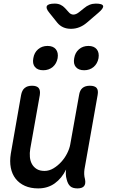

<svg xmlns="http://www.w3.org/2000/svg" viewBox="-20 -1036 640 1066"><path d="M410 10Q383 10 369.5 -2.5Q356 -15 350 -41Q346 -54 345.5 -68Q345 -82 347 -95Q323 -46 284 -18Q245 10 192 10Q150 10 118.5 -4Q87 -18 67 -43.5Q47 -69 40 -104.5Q33 -140 40 -183L97 -508Q102 -535 117 -547.5Q132 -560 158 -560Q184 -560 194.5 -547.5Q205 -535 201 -508L148 -210Q144 -186 146 -164Q148 -142 157.5 -125Q167 -108 184 -97.5Q201 -87 227 -87Q253 -87 277 -101.5Q301 -116 320.5 -137.5Q340 -159 353 -185Q366 -211 370 -234L419 -508Q423 -535 438 -547.5Q453 -560 479 -560Q506 -560 516.5 -547.5Q527 -535 522 -508L449 -96Q447 -82 447.5 -68.5Q448 -55 452 -41Q457 -15 446.5 -2.5Q436 10 410 10ZM447 -646Q416 -646 401 -664Q386 -682 392 -713Q397 -744 418.5 -762.5Q440 -781 471 -781Q502 -781 517 -762.5Q532 -744 527 -713Q521 -682 499.5 -664Q478 -646 447 -646ZM220 -646Q189 -646 174 -664Q159 -682 165 -713Q170 -744 191.5 -762.5Q213 -781 244 -781Q275 -781 290 -762.5Q305 -744 300 -713Q294 -682 272.5 -664Q251 -646 220 -646ZM284 -1016Q302 -1016 316 -1009.5Q330 -1003 341 -991L360 -970Q372 -955 387.5 -955Q403 -955 421 -970L446 -990Q461 -1003 477.5 -1009.5Q494 -1016 512 -1016Q549 -1016 552.5 -1003Q556 -990 525 -964L462 -910Q442 -893 420 -884.5Q398 -876 374 -876Q350 -876 331 -884.5Q312 -893 298 -910L254 -965Q233 -990 240.5 -1003Q248 -1016 284 -1016Z"/></svg>

Font: Maple Mono NL Medium
Style: Italic
Weight: 500
Italic angle: -10°
Monospace: yes
Designer: subframe7536
Version: Version 7.000